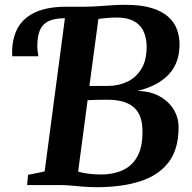

<svg xmlns="http://www.w3.org/2000/svg" viewBox="-20 -771 798 800"><path d="M382.5 9Q356 9 328.5 6.8Q301 4.5 275.2 2.2Q249.5 0 228 0H93L97 -42.5L166 -56.5L250.5 -695L236.5 -719L257 -743H335.5Q365 -743.5 391 -745.2Q417 -747 443.8 -749Q470.5 -751 501 -751Q567.5 -751 611 -737.8Q654.5 -724.5 680 -702Q705.5 -679.5 716.2 -651.2Q727 -623 728 -592.5Q730 -512.5 684.8 -462.8Q639.5 -413 552 -392Q604.5 -391.5 643 -370.8Q681.5 -350 702.8 -316Q724 -282 724 -241Q724.5 -151 683.5 -96.2Q642.5 -41.5 565.8 -16.2Q489 9 382.5 9ZM352.5 -413Q369 -413 389 -413Q409 -413 429.5 -413Q473.5 -413 510.5 -430.5Q547.5 -448 569.8 -485.2Q592 -522.5 591 -581.5Q589.5 -619 575.8 -645Q562 -671 534.8 -684.5Q507.5 -698 466.5 -698Q447 -698 426.8 -696.2Q406.5 -694.5 390 -692ZM398.5 -44Q455 -44 494.8 -63.5Q534.5 -83 555 -124.2Q575.5 -165.5 573.5 -230Q572.5 -294 536.5 -324.8Q500.5 -355.5 427 -355.5Q404.5 -355.5 383.2 -355Q362 -354.5 345 -353.5L305.5 -56Q321.5 -51 346.5 -47.5Q371.5 -44 398.5 -44ZM31 -536.5Q31 -541 30.8 -544.5Q30.5 -548 30.5 -552Q30.5 -612 54.2 -654.8Q78 -697.5 128 -720.2Q178 -743 257 -743L250.5 -695Q206 -695 181 -682.2Q156 -669.5 145.8 -644Q135.5 -618.5 135.5 -581Q135.5 -569 136.8 -558Q138 -547 140 -536.5Z"/></svg>

Font: Merriweather 36pt
Style: Bold Italic
Weight: 700
Italic angle: -7.8°
Version: Version 2.101